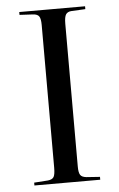

<svg xmlns="http://www.w3.org/2000/svg" viewBox="-53 -767 500 805"><g transform="rotate(-5 197.5 -365.0)"><path d="M59 0V-12L117 -16Q136 -18 142 -28.5Q148 -39 148 -67V-668Q148 -693 141.5 -703.5Q135 -714 115 -715L59 -718V-730H336V-718L277 -715Q261 -714 254 -703.5Q247 -693 247 -664V-63Q247 -38 253.5 -28Q260 -18 279 -16L336 -12V0Z"/></g></svg>

Font: Literata 72pt
Style: Regular
Weight: 400
Designer: Latin by Veronika Burian and Jose Scaglione. Greek by Irene Vlachou. Cyrillic by Vera Evstafieva.
Foundry: TypeTogether
Version: Version 3.002